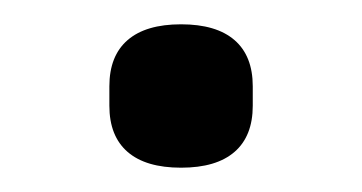

<svg xmlns="http://www.w3.org/2000/svg" viewBox="-20 -542 298 158"><path d="M129 -404Q100 -404 85 -417Q70 -430 70 -455V-471Q70 -496 85 -509Q100 -522 129 -522Q158 -522 173 -509Q188 -496 188 -471V-455Q188 -430 173 -417Q158 -404 129 -404Z"/></svg>

Font: IBM Plex Sans Condensed
Style: Regular
Weight: 400
Width: 3
Designer: Mike Abbink, Paul van der Laan, Pieter van Rosmalen
Foundry: Bold Monday
Version: Version 3.201